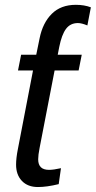

<svg xmlns="http://www.w3.org/2000/svg" viewBox="-20 -751 390 781"><path d="M134.3 9.8Q92.8 9.8 69.1 -15.1Q45.4 -40 45.4 -81.1Q45.4 -107.9 52.7 -144.5L114.3 -464.4H53.2L65.9 -528.3H127.4L141.1 -595.2Q153.8 -658.2 190.7 -694.8Q227.5 -731.4 288.6 -731.4Q322.8 -731.4 349.6 -721.2L335.4 -647.5Q312 -657.2 296.9 -657.2Q266.1 -657.2 248.5 -633.5Q231 -609.9 221.2 -561L214.8 -528.3H312.5L299.8 -464.4H202.1L141.1 -149.4Q135.3 -120.1 135.3 -103Q135.3 -81.5 146.2 -70.8Q157.2 -60.1 179.2 -60.1Q198.2 -60.1 228 -66.9L218.8 -2Q170.4 9.8 134.3 9.8Z"/></svg>

Font: Arimo
Style: Italic
Weight: 400
Italic angle: -12°
Designer: Steve Matteson
Foundry: Monotype Imaging Inc.
Version: Version 1.33